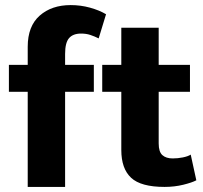

<svg xmlns="http://www.w3.org/2000/svg" viewBox="-20 -735 800 755"><path d="M258 -715Q297 -715 333.5 -705Q370 -695 397 -679L368 -584Q352 -592 335.5 -597.5Q319 -603 299 -603Q267 -603 251.5 -585Q236 -567 236 -523V-480H349V-374H236V0H89V-374H15V-480H89V-551Q89 -632 136 -673.5Q183 -715 258 -715Z M727 -374H604V-171Q604 -138 618.5 -125Q633 -112 659 -112Q679 -112 699 -116Q719 -120 730 -127L752 -26Q735 -17 700.5 -8.5Q666 0 627 0Q534 0 495.5 -36Q457 -72 457 -145V-374H382V-480H457V-626H604V-480H727Z"/></svg>

Font: Mukta Mahee ExtraBold
Style: Regular
Weight: 800
Designer: Shuchita Grover, Noopur Datye, Girish Dalvi, Yashodeep Gholap
Foundry: Ek Type
Version: Version 2.538;PS 1.000;hotconv 16.6.51;makeotf.lib2.5.65220;